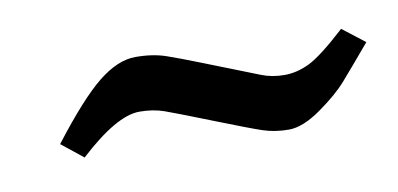

<svg xmlns="http://www.w3.org/2000/svg" viewBox="-31 -399 547 264"><g transform="rotate(-10 242.5 -267.5)"><path d="M451 -324 482 -300Q455 -268 441 -252Q427 -236 401.5 -218Q376 -200 356.5 -200Q337 -200 320.5 -205.5Q304 -211 256 -230Q208 -249 192.5 -254.5Q177 -260 158 -260Q126 -260 73 -211L43 -235Q86 -291 113.5 -313Q141 -335 165.5 -335Q190 -335 208.5 -328.5Q227 -322 248.5 -313.5Q270 -305 293 -296Q316 -287 331 -281Q346 -275 363.5 -275Q381 -275 398.5 -283.5Q416 -292 451 -324Z"/></g></svg>

Font: Poly
Style: Italic
Weight: 400
Italic angle: -10°
Designer: Nicolas Silva
Foundry: Jose Nicolas Silva Schwarzenberg
Version: Version 1.003